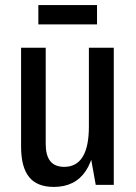

<svg xmlns="http://www.w3.org/2000/svg" viewBox="-20 -728 536 756"><path d="M160 -161Q160 -116 178 -93.5Q196 -71 233 -71Q281 -71 305.5 -110.5Q330 -150 330 -230L360 -299V-244Q360 -119 318 -55.5Q276 8 192 8Q126 8 94.5 -31Q63 -70 63 -151V-540H160ZM428 0H357L330 -150V-540H428ZM362 -708V-632H131V-708Z"/></svg>

Font: Pathway Extreme Condensed Medium
Style: Regular
Weight: 500
Width: 3
Version: Version 1.001;gftools[0.9.26]